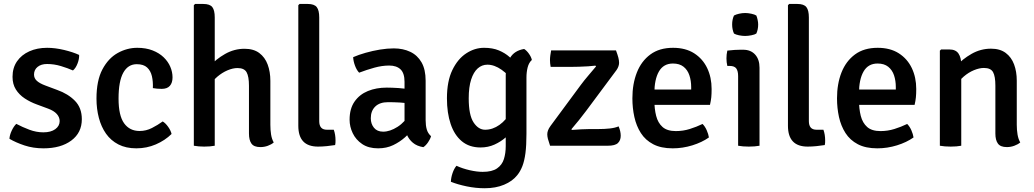

<svg xmlns="http://www.w3.org/2000/svg" viewBox="-20 -756 5366 996"><path d="M29 -36Q30 -55 40.5 -77.8Q51 -100.5 64.5 -113.5Q96.5 -96.5 132.5 -83Q168.5 -69.5 205 -69.5Q244 -69.5 266.8 -86Q289.5 -102.5 289.5 -128Q289.5 -148 274.5 -164.8Q259.5 -181.5 229.5 -192.5L171.5 -214Q137 -226.5 108.2 -245.5Q79.5 -264.5 62.2 -292Q45 -319.5 45 -357.5Q45 -404 68.2 -437.8Q91.5 -471.5 132.2 -489.8Q173 -508 224.5 -508Q266 -508 312.8 -496.8Q359.5 -485.5 390.5 -471Q391.5 -450.5 382.2 -426.5Q373 -402.5 358.5 -390.5Q331.5 -402.5 296.2 -413.2Q261 -424 224 -424Q193.5 -424 175 -409Q156.5 -394 156.5 -369.5Q156.5 -350 171 -336.8Q185.5 -323.5 215 -312.5L276.5 -289.5Q333 -269.5 368.8 -233Q404.5 -196.5 404.5 -137.5Q404.5 -67.5 350 -27Q295.5 13.5 205.5 13.5Q152.5 13.5 107.2 -1.5Q62 -16.5 29 -36Z M773 -299Q774.5 -332.5 768 -360.8Q761.5 -389 743 -406Q724.5 -423 689.5 -423Q644 -423 619.5 -378.8Q595 -334.5 595 -244.5Q595 -156.5 623.8 -116.5Q652.5 -76.5 704 -76.5Q738 -76.5 768.2 -92Q798.5 -107.5 824 -126Q838.5 -117.5 852.2 -98.2Q866 -79 870 -61Q836 -27.5 788.5 -7Q741 13.5 687.5 13.5Q633.5 13.5 594.2 -6.8Q555 -27 530 -62.5Q505 -98 492.8 -144.8Q480.5 -191.5 480.5 -244.5Q480.5 -338 511.2 -396Q542 -454 590.5 -481Q639 -508 692 -508Q737 -508 771.5 -494.5Q806 -481 829 -458.8Q852 -436.5 863.5 -409.5Q875 -382.5 875 -354.5Q875 -326.5 861.2 -310.8Q847.5 -295 819 -295Q805.5 -295 795 -296Q784.5 -297 773 -299Z M1094 0Q1070.5 4.5 1039 4.5Q1010.5 4.5 985.5 0V-729L992 -735.5H1034Q1069 -735.5 1081.5 -719Q1094 -702.5 1094 -665.5ZM1382.5 -108.5Q1382.5 -82 1386.2 -58.2Q1390 -34.5 1400 -17Q1388 -6.5 1369.5 0.2Q1351 7 1330.5 7Q1297.5 7 1284.5 -11Q1271.5 -29 1271.5 -63.5V-311Q1271.5 -359.5 1259.2 -381.2Q1247 -403 1212 -403Q1188 -403 1160.2 -391.2Q1132.5 -379.5 1107.2 -358Q1082 -336.5 1066.5 -306.5V-411Q1100 -449 1147.5 -476Q1195 -503 1248.5 -503Q1295.5 -503 1325 -481Q1354.5 -459 1368.5 -421.2Q1382.5 -383.5 1382.5 -336.5Z M1711.5 -83Q1720.5 -58 1720.5 -27.5Q1720.5 -21.5 1720.2 -15Q1720 -8.5 1718.5 -3.5Q1700.5 -0.5 1676 2Q1651.5 4.5 1630 4.5Q1578.5 4.5 1553 -22.5Q1527.5 -49.5 1527.5 -103.5V-729L1534 -735.5H1576Q1610.5 -735.5 1623.2 -719Q1636 -702.5 1636 -665.5V-127.5Q1636 -105.5 1645.8 -94.2Q1655.5 -83 1676 -83Z M1793.5 -135Q1793.5 -192 1819.2 -229Q1845 -266 1888.5 -283.8Q1932 -301.5 1986 -301.5Q2013 -301.5 2048.2 -299.2Q2083.5 -297 2113.5 -290V-216.5Q2087.5 -222.5 2054.5 -224.2Q2021.5 -226 1993.5 -226Q1950 -226 1926.8 -203.5Q1903.5 -181 1903.5 -142.5Q1903.5 -113.5 1920 -93.2Q1936.5 -73 1967.5 -73Q2003 -73 2042.2 -98Q2081.5 -123 2108.5 -170.5L2125 -88.5Q2107 -67 2080.8 -43.5Q2054.5 -20 2019.8 -3.2Q1985 13.5 1941.5 13.5Q1891.5 13.5 1858.8 -8.8Q1826 -31 1809.8 -65Q1793.5 -99 1793.5 -135ZM2216 -49.5Q2212 -34.5 2200.5 -17.8Q2189 -1 2176 7.5Q2142.5 2 2121.8 -15.5Q2101 -33 2090.8 -57.2Q2080.5 -81.5 2078.5 -108V-331.5Q2078.5 -376.5 2057.8 -396.2Q2037 -416 1999 -416Q1962 -416 1922.2 -405Q1882.5 -394 1843 -379Q1830 -392.5 1821.5 -415.5Q1813 -438.5 1812 -459.5Q1840.5 -472 1876.8 -482.2Q1913 -492.5 1951 -498.8Q1989 -505 2022.5 -505Q2071 -505 2108.2 -487.2Q2145.5 -469.5 2166.8 -432.5Q2188 -395.5 2188 -337V-132.5Q2188 -105 2193.8 -84.8Q2199.5 -64.5 2216 -49.5Z M2739 -445Q2723.5 -431 2717.2 -406.5Q2711 -382 2711 -353.5V-62Q2711 -2.5 2705.8 38Q2700.5 78.5 2689.8 106Q2679 133.5 2663 153Q2638.5 184 2595 202.2Q2551.5 220.5 2494.5 220.5Q2448 220.5 2401 210.8Q2354 201 2319 187Q2319.5 166 2327.5 142.2Q2335.5 118.5 2348 104Q2379.5 118.5 2416.8 127Q2454 135.5 2484 135.5Q2532.5 135.5 2558.5 117.5Q2584.5 99.5 2594 69.2Q2603.5 39 2603.5 2V-367.5Q2603.5 -417.5 2625.8 -455.5Q2648 -493.5 2699 -502Q2712 -494 2724 -477Q2736 -460 2739 -445ZM2298.5 -246Q2298.5 -334.5 2326.5 -392.5Q2354.5 -450.5 2398.5 -479.2Q2442.5 -508 2491 -508Q2535.5 -508 2567.8 -494.5Q2600 -481 2623 -460.5Q2646 -440 2662.5 -418.5L2646.5 -324.5Q2620 -367.5 2582.2 -394Q2544.5 -420.5 2508.5 -420.5Q2480 -420.5 2458.2 -401.2Q2436.5 -382 2424 -343.2Q2411.5 -304.5 2411.5 -246Q2411.5 -159.5 2436.5 -121.2Q2461.5 -83 2496.5 -83Q2535.5 -83 2571 -108.2Q2606.5 -133.5 2627 -174L2643.5 -90Q2629.5 -66.5 2604.2 -44Q2579 -21.5 2545.5 -6.2Q2512 9 2473 9Q2414.5 9 2375.8 -23.2Q2337 -55.5 2317.8 -112.8Q2298.5 -170 2298.5 -246Z M2993 -315.5Q3010 -338.5 3032 -364.2Q3054 -390 3072 -411.5L3069 -415.5Q3054 -413.5 3031 -412Q3008 -410.5 2983 -409.8Q2958 -409 2937.5 -409H2836.5Q2834.5 -418 2833.8 -427.8Q2833 -437.5 2833 -444.5Q2833 -455.5 2834.8 -468.8Q2836.5 -482 2839 -494.5H3175.5Q3184 -471.5 3187.8 -456.8Q3191.5 -442 3191.5 -430Q3191.5 -421.5 3188.2 -412Q3185 -402.5 3178.5 -393L3021.5 -182Q3004.5 -159 2983.5 -133Q2962.5 -107 2944 -85.5L2947 -82Q2971.5 -84 2995.5 -85.2Q3019.5 -86.5 3038 -86.5H3083.5Q3116 -86.5 3143.2 -89.5Q3170.5 -92.5 3189 -100.5Q3200 -75 3200 -52Q3200 -28 3185.5 -14Q3171 0 3132.5 0H2833.5Q2825.5 -23 2822.2 -36Q2819 -49 2819 -59.5Q2819 -69 2822.8 -79.5Q2826.5 -90 2836 -103Z M3330 -212V-291.5H3565.5V-304.5Q3565.5 -337.5 3556.2 -365.2Q3547 -393 3526 -409.8Q3505 -426.5 3471 -426.5Q3422 -426.5 3398.2 -385.2Q3374.5 -344 3374.5 -271V-237Q3374.5 -191.5 3383.8 -155Q3393 -118.5 3417 -97.2Q3441 -76 3486 -76Q3523.5 -76 3558 -86.8Q3592.5 -97.5 3624.5 -113Q3637.5 -100 3646.2 -80Q3655 -60 3657.5 -43Q3621.5 -17.5 3571.5 -2Q3521.5 13.5 3469.5 13.5Q3409 13.5 3368.5 -7.8Q3328 -29 3304.5 -65.8Q3281 -102.5 3270.8 -149Q3260.5 -195.5 3260.5 -246Q3260.5 -321 3283.8 -380Q3307 -439 3353.8 -473.5Q3400.5 -508 3471.5 -508Q3536.5 -508 3581 -479.5Q3625.5 -451 3648.5 -402.8Q3671.5 -354.5 3671.5 -294.5Q3671.5 -269 3669.8 -251.2Q3668 -233.5 3663 -212Z M3920 0Q3896 4.5 3864.5 4.5Q3833 4.5 3809 0V-361.5Q3809 -387.5 3799.5 -400.8Q3790 -414 3765 -414H3753Q3748.5 -433 3748.5 -453Q3748.5 -462.5 3749.5 -472.8Q3750.5 -483 3753 -493.5Q3772.5 -496 3790.5 -497Q3808.5 -498 3820 -498H3835Q3874.5 -498 3897.2 -473Q3920 -448 3920 -404.5ZM3778 -629Q3778 -655 3787.5 -675.5Q3797.5 -681 3813.8 -684.8Q3830 -688.5 3845.5 -688.5Q3860 -688.5 3877.5 -684.8Q3895 -681 3903.5 -675.5Q3907.5 -666 3910.2 -653Q3913 -640 3913 -629Q3913 -603 3903.5 -582Q3895.5 -576.5 3877.8 -573Q3860 -569.5 3845.5 -569.5Q3830 -569.5 3813.2 -573Q3796.5 -576.5 3787.5 -582Q3778 -603 3778 -629Z M4251.5 -83Q4260.5 -58 4260.5 -27.5Q4260.5 -21.5 4260.2 -15Q4260 -8.5 4258.5 -3.5Q4240.5 -0.5 4216 2Q4191.5 4.5 4170 4.5Q4118.5 4.5 4093 -22.5Q4067.5 -49.5 4067.5 -103.5V-729L4074 -735.5H4116Q4150.5 -735.5 4163.2 -719Q4176 -702.5 4176 -665.5V-127.5Q4176 -105.5 4185.8 -94.2Q4195.5 -83 4216 -83Z M4391.5 -212V-291.5H4627V-304.5Q4627 -337.5 4617.8 -365.2Q4608.5 -393 4587.5 -409.8Q4566.5 -426.5 4532.5 -426.5Q4483.5 -426.5 4459.8 -385.2Q4436 -344 4436 -271V-237Q4436 -191.5 4445.2 -155Q4454.5 -118.5 4478.5 -97.2Q4502.5 -76 4547.5 -76Q4585 -76 4619.5 -86.8Q4654 -97.5 4686 -113Q4699 -100 4707.8 -80Q4716.5 -60 4719 -43Q4683 -17.5 4633 -2Q4583 13.5 4531 13.5Q4470.5 13.5 4430 -7.8Q4389.5 -29 4366 -65.8Q4342.5 -102.5 4332.2 -149Q4322 -195.5 4322 -246Q4322 -321 4345.2 -380Q4368.5 -439 4415.2 -473.5Q4462 -508 4533 -508Q4598 -508 4642.5 -479.5Q4687 -451 4710 -402.8Q4733 -354.5 4733 -294.5Q4733 -269 4731.2 -251.2Q4729.5 -233.5 4724.5 -212Z M4904 -499.5Q4938 -499.5 4952.2 -478.2Q4966.5 -457 4966.5 -420V0Q4943 4.5 4911.5 4.5Q4880 4.5 4855.5 0V-493L4862 -499.5ZM5254.5 -108.5Q5254.5 -82 5258.5 -58.2Q5262.5 -34.5 5272.5 -17Q5260 -6.5 5241.5 0.2Q5223 7 5203 7Q5170 7 5156.8 -11Q5143.5 -29 5143.5 -63.5V-312Q5143.5 -360 5131.5 -381.8Q5119.5 -403.5 5084 -403.5Q5060.5 -403.5 5032.5 -392Q5004.5 -380.5 4979.5 -359Q4954.5 -337.5 4938.5 -307V-411.5Q4972.5 -449.5 5019.8 -476.5Q5067 -503.5 5121 -503.5Q5167.5 -503.5 5197 -481.5Q5226.5 -459.5 5240.5 -422Q5254.5 -384.5 5254.5 -337.5Z"/></svg>

Font: Signika Negative Light Medium
Style: Regular
Weight: 500
Version: Version 2.001